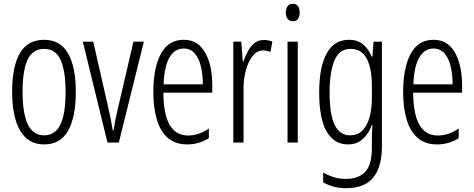

<svg xmlns="http://www.w3.org/2000/svg" viewBox="-20 -752 2501 1013"><path d="M380 -267Q380 -134 339 -62Q298 10 213 10Q129 10 86.5 -62.5Q44 -135 44 -268Q44 -401 85 -471.5Q126 -542 213 -542Q298 -542 339 -470.5Q380 -399 380 -267ZM99 -268Q99 -155 126.5 -96.5Q154 -38 213 -38Q271 -38 298.5 -94.5Q326 -151 326 -267Q326 -376 300 -435Q274 -494 213 -494Q152 -494 125.5 -436.5Q99 -379 99 -268Z M547 0 417 -532H472L551 -185Q558 -156 564 -126Q570 -96 575 -64H579Q586 -112 601 -175L684 -532H739L607 0Z M949 -542Q1003 -542 1036 -509Q1069 -476 1084.5 -422Q1100 -368 1100 -305V-263H842Q843 -37 972 -37Q1028 -37 1082 -74V-23Q1057 -7 1028.5 1.5Q1000 10 968 10Q905 10 865.5 -24.5Q826 -59 807.5 -121Q789 -183 789 -265Q789 -395 829 -468.5Q869 -542 949 -542ZM949 -496Q902 -496 874.5 -449.5Q847 -403 843 -307H1050Q1050 -358 1040 -401Q1030 -444 1007.5 -470Q985 -496 949 -496Z M1372 -541Q1382 -541 1394 -539Q1406 -537 1417 -532L1407 -478Q1400 -481 1389.5 -483.5Q1379 -486 1369 -486Q1336 -486 1312.5 -456Q1289 -426 1276.5 -378.5Q1264 -331 1265 -279V0H1211V-532H1253L1261 -427H1264Q1274 -456 1288 -482Q1302 -508 1322.5 -524.5Q1343 -541 1372 -541Z M1525 -732Q1544 -732 1552.5 -719Q1561 -706 1561 -686Q1561 -640 1525 -640Q1507 -640 1497.5 -652.5Q1488 -665 1488 -686Q1488 -706 1497 -719Q1506 -732 1525 -732ZM1551 -532V0H1497V-532Z M1821 -542Q1867 -542 1896 -517.5Q1925 -493 1941 -453H1945L1951 -532H1995V20Q1995 128 1949.5 184.5Q1904 241 1805 241Q1739 241 1685 210V158Q1715 175 1743.5 183.5Q1772 192 1804 192Q1872 192 1907 154.5Q1942 117 1942 30V-2Q1942 -21 1942.5 -43.5Q1943 -66 1945 -93H1942Q1925 -46 1893.5 -18Q1862 10 1816 10Q1743 10 1703.5 -58Q1664 -126 1664 -264Q1664 -398 1703.5 -470Q1743 -542 1821 -542ZM1829 -494Q1770 -494 1744.5 -432.5Q1719 -371 1719 -264Q1719 -147 1746 -92.5Q1773 -38 1827 -38Q1867 -38 1892.5 -64Q1918 -90 1930 -134.5Q1942 -179 1942 -233V-300Q1942 -389 1915.5 -441.5Q1889 -494 1829 -494Z M2267 -542Q2321 -542 2354 -509Q2387 -476 2402.5 -422Q2418 -368 2418 -305V-263H2160Q2161 -37 2290 -37Q2346 -37 2400 -74V-23Q2375 -7 2346.5 1.5Q2318 10 2286 10Q2223 10 2183.5 -24.5Q2144 -59 2125.5 -121Q2107 -183 2107 -265Q2107 -395 2147 -468.5Q2187 -542 2267 -542ZM2267 -496Q2220 -496 2192.5 -449.5Q2165 -403 2161 -307H2368Q2368 -358 2358 -401Q2348 -444 2325.5 -470Q2303 -496 2267 -496Z"/></svg>

Font: Noto Sans Myanmar ExtraCondensed Light
Style: Regular
Weight: 300
Width: 2
Designer: Monotype Design Team
Foundry: Monotype Imaging Inc.
Version: Version 2.107; ttfautohint (v1.8.4.7-5d5b)